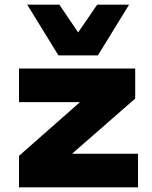

<svg xmlns="http://www.w3.org/2000/svg" viewBox="-20 -798 648 818"><path d="M61 0V-134L372 -408L365 -363H61V-506H556V-378L240 -102L247 -143H568V0ZM229 -562 96 -778H233L313 -660L394 -778H530L397 -562Z"/></svg>

Font: Nunito Sans 7pt SemiExpanded Black
Style: Regular
Weight: 900
Width: 6
Designer: Vernon Adams
Foundry: Vernon Adams
Version: Version 3.101;gftools[0.9.27]